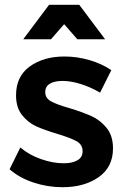

<svg xmlns="http://www.w3.org/2000/svg" viewBox="-20 -777 522 802"><path d="M241 -439Q208 -439 188.5 -427.5Q169 -416 169 -392Q169 -367 193.5 -353.5Q218 -340 271 -325Q327 -308 363 -291.5Q399 -275 425.5 -242.5Q452 -210 452 -157Q452 -79 392 -37Q332 5 241 5Q179 5 120 -14.5Q61 -34 20 -70L65 -161Q101 -130 151 -112.5Q201 -95 246 -95Q282 -95 303.5 -107.5Q325 -120 325 -145Q325 -173 300 -187Q275 -201 219 -218Q165 -234 131 -249.5Q97 -265 72 -296.5Q47 -328 47 -379Q47 -458 104.5 -499.5Q162 -541 249 -541Q302 -541 353.5 -526Q405 -511 445 -484L398 -390Q359 -413 317.5 -426Q276 -439 241 -439ZM419 -613H303L248 -676L193 -613H77L185 -757H311Z"/></svg>

Font: Gontserrat Medium
Style: Regular
Weight: 500
Designer: Julieta Ulanovsky
Foundry: Julieta Ulanovsky
Version: Version 6.001